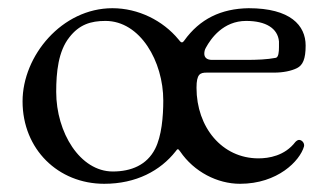

<svg xmlns="http://www.w3.org/2000/svg" viewBox="-20 -434 795 468"><path d="M482 -318C494 -340 524 -383 580 -383C628 -383 657 -365 660 -333V-319C660 -308 659 -294 652 -293C631 -289 607 -288 579 -288H497C483 -288 478 -295 478 -303C478 -308 479 -313 482 -318ZM254 -414C131 -414 35 -298 35 -187C35 -70 122 14 234 14C312 14 371 -18 408 -65C413 -72 414 -72 419 -65C453 -15 510 14 565 14C657 14 711 -42 721 -77C723 -85 716 -93 709 -93C706 -93 703 -91 700 -88C674 -54 635 -48 610 -48C521 -48 459 -124 459 -220C459 -254 468 -257 484 -257H648C670 -257 690 -261 704 -268C718 -275 725 -290 725 -323C725 -372 688 -414 586 -414C519 -413 467 -388 429 -335C424 -328 421 -330 415 -338C377 -384 317 -414 254 -414ZM237 -383C322 -383 378 -284 378 -189C378 -150 374 -102 358 -71C338 -32 300 -16 255 -16C175 -16 117 -111 117 -210C117 -258 122 -309 149 -343C173 -374 201 -383 237 -383Z"/></svg>

Font: EB Garamond 12
Style: Regular
Weight: 400
Version: Version 0.016+